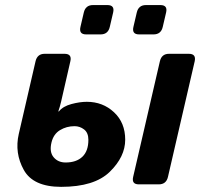

<svg xmlns="http://www.w3.org/2000/svg" viewBox="-20 -724 798 754"><path d="M53.7 -197.8 119.6 -483.4Q126.5 -512.7 155.3 -512.7H233.4Q263.2 -512.7 256.3 -483.4L220.2 -325.7Q214.8 -302.7 209 -286.6H211.4Q227.5 -306.6 260.5 -315.4Q293.5 -324.2 320.8 -324.2Q383.8 -324.2 427.7 -283.2Q471.7 -242.2 471.7 -175.3Q471.7 -108.4 411.1 -49.3Q350.6 9.8 220.2 9.8Q110.4 9.8 73.5 -56.6Q36.6 -123 53.7 -197.8ZM182.1 -164.1Q173.3 -127 190.7 -106.4Q208 -85.9 237.8 -85.9Q279.8 -85.9 303.5 -108.4Q327.1 -130.9 327.1 -174.8Q327.1 -202.6 310.3 -215.6Q293.5 -228.5 272.9 -228.5Q241.2 -228.5 215.6 -212.9Q189.9 -197.3 182.1 -164.1ZM525.4 0Q496.1 0 502.9 -29.3L607.9 -483.4Q614.7 -512.7 643.6 -512.7H721.7Q751 -512.7 744.6 -483.4L639.6 -29.3Q632.8 0 603.5 0ZM318.4 -588.9Q289.1 -588.9 295.9 -618.2L309.1 -674.8Q315.9 -704.1 345.2 -704.1H401.9Q431.2 -704.1 424.3 -674.8L411.1 -618.2Q404.3 -588.9 375 -588.9ZM526.4 -588.9Q497.1 -588.9 503.9 -618.2L517.1 -674.8Q523.9 -704.1 553.2 -704.1H609.9Q639.2 -704.1 632.3 -674.8L619.1 -618.2Q612.3 -588.9 583 -588.9Z"/></svg>

Font: Istok
Style: Bold Italic
Weight: 700
Italic angle: -13°
Designer: Andrey V. Panov
Foundry: Andrey V. Panov
Version: Version 1.0.3